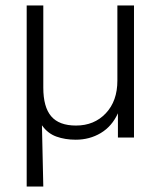

<svg xmlns="http://www.w3.org/2000/svg" viewBox="-20 -505 593 705"><path d="M78 180V-485H139V-183Q139 -112 168 -78Q197 -44 259 -44Q326 -44 368.5 -89Q411 -134 411 -209V-485H472V0H413V-89Q391 -41 350 -16.5Q309 8 258 8Q219 8 187 -3.5Q155 -15 134 -45L139 180Z"/></svg>

Font: Nunito Sans Light
Style: Regular
Weight: 300
Designer: Vernon Adams
Foundry: Vernon Adams
Version: Version 3.101; ttfautohint (v1.8.4.7-5d5b);gftools[0.9.27]